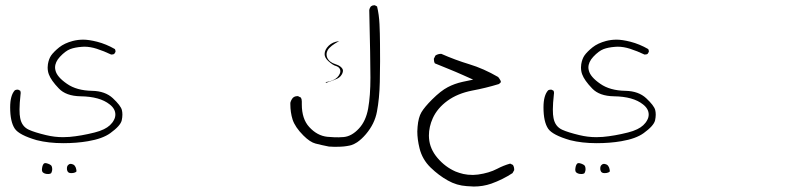

<svg xmlns="http://www.w3.org/2000/svg" viewBox="-20 -386 3040 720"><path d="M18.1 16.6Q18.1 70.8 35.6 96.7Q52.2 120.6 117.7 139.6Q162.1 150.9 217.3 150.9Q267.1 150.9 309.6 143.6Q364.7 134.3 393.6 113.3Q431.6 85.9 436.5 65.4Q439 53.7 439 43.9Q439 34.2 437 26.4Q432.6 9.8 403.3 -17.6Q374.5 -44.4 325.7 -45.4Q267.1 -46.4 231 -71.8Q193.4 -97.7 188 -122.1Q186.5 -127.4 186.5 -132.8Q186.5 -153.3 204.6 -172.9Q225.1 -194.8 242.9 -201.7Q260.7 -208.5 286.6 -210.4Q291.5 -210.9 296.4 -210.9Q318.4 -210.9 342.8 -203.1Q370.1 -194.3 396.5 -181.6Q397.5 -181.6 398.9 -181.6Q404.3 -181.6 408.2 -183.6L413.1 -191.4Q413.1 -192.9 413.1 -193.4Q413.1 -193.8 413.1 -194.3Q413.1 -194.8 412.8 -195.8Q412.6 -196.8 412.6 -197.5Q412.6 -198.2 412.1 -199.2Q411.6 -200.7 410.6 -202.1Q378.4 -220.7 344.2 -229.5Q313 -237.3 292.5 -237.3Q272 -237.3 252.9 -232.4Q221.7 -224.1 202.1 -208.5Q181.6 -191.9 171.9 -178.2Q163.1 -165.5 159.7 -145.5Q158.7 -139.2 158.7 -133.3Q158.7 -119.1 163.1 -107.4Q171.4 -84.5 200.7 -54.2Q227.5 -25.9 282.2 -24.9Q354.5 -23.9 391.1 5.4Q412.6 22 412.6 43.5Q412.6 54.2 407.2 64Q396 85.9 369.6 98.6Q354.5 106 335 110.8Q284.7 123.5 240.7 127.4Q228.5 128.4 216.3 128.4Q184.1 128.4 152.3 120.6Q109.9 110.4 88.4 100.6Q61.5 88.4 55.7 56.6Q53.2 45.4 53.2 24.2Q53.2 2.9 57.1 -32.7Q57.6 -35.6 57.6 -37.1Q57.6 -42 55.7 -45.9L47.9 -49.8Q46.9 -49.8 44.9 -49.8Q40 -49.8 35.6 -47.4Q18.1 -28.3 18.1 16.6ZM246.6 263.2Q250.5 263.2 254.4 262.7Q262.2 261.2 265.6 258.3Q266.6 257.8 266.6 255.9Q266.6 253.9 266.6 252.9Q266.6 252 266.1 250Q265.6 248 265.1 245.8Q264.6 243.7 263.9 241.9Q263.2 240.2 262.2 238.8Q258.8 231.9 252 230Q248 228.5 244.1 228.5Q239.7 228.5 235.4 232.9Q231 237.3 231 245.1Q231 248 231.2 250.2Q231.4 252.4 232.4 254.4Q235.4 263.2 246.6 263.2ZM137.2 250Q137.2 256.8 140.1 259.8Q143.1 262.7 147.7 264.6Q152.3 266.6 161.6 266.6Q164.6 266.6 167.5 265.6Q170.4 264.6 171.4 263.7Q172.4 262.7 172.9 261.2Q175.8 254.9 175.8 249.5Q175.8 238.3 171.4 233.9Q167.5 230.5 160.6 228Q153.8 225.6 150.4 225.6Q146.5 225.6 144.5 227.5Q139.2 232.9 137.7 245.1Q137.2 247.6 137.2 250Z M1266.1 -121.1Q1266.1 -128.9 1255.4 -137.2Q1248.5 -142.1 1238.8 -145Q1214.8 -152.3 1207 -169.9Q1204.6 -175.8 1204.6 -181.6Q1204.6 -187.5 1206.1 -191.4Q1207.5 -195.3 1209 -198.2Q1218.8 -214.4 1252 -231.9Q1227.1 -229 1212.4 -214.4Q1197.3 -199.2 1197.3 -183.1Q1197.3 -169.9 1210.9 -157.2Q1228 -141.6 1239.3 -138.7Q1249.5 -135.7 1253.9 -128.4Q1256.3 -124 1256.3 -119.4Q1256.3 -114.7 1254.9 -111.3Q1252 -103.5 1245.1 -96.2Q1230 -81.5 1201.7 -78.1Q1201.7 -77.1 1201.7 -76.2L1203.6 -75.7Q1230 -84 1245.1 -91.3Q1258.3 -97.7 1264.2 -111.8Q1266.1 -117.2 1266.1 -121.1ZM1068.8 4.4Q1068.8 35.2 1077.1 62Q1086.4 90.8 1117.7 122.1Q1142.6 147 1163.1 152.3Q1188 158.7 1213.4 163.6Q1225.6 164.6 1235.1 164.6Q1244.6 164.6 1257.3 164.1Q1270 163.6 1281.5 161.6Q1293 159.7 1298.1 158Q1303.2 156.2 1308.6 153.6Q1314 150.9 1319.3 147.5Q1335.9 136.2 1352.1 117.2Q1385.3 78.1 1393.6 32.2Q1402.8 -16.1 1404.3 -78.6Q1405.3 -126 1405.3 -156Q1405.3 -186 1405 -222.7Q1404.8 -259.3 1403.1 -295.4Q1401.4 -331.5 1394 -361.8L1385.7 -366.2Q1384.8 -366.2 1382.3 -366.2Q1376 -366.2 1370.6 -361.8Q1366.2 -356.4 1364.7 -348.6Q1369.1 -160.6 1369.1 -94.7Q1369.1 -26.4 1360.6 20.8Q1352.1 67.9 1326.2 95.7Q1299.3 125 1269 127.9Q1257.3 128.9 1250 128.9Q1242.7 128.9 1233.6 128.7Q1224.6 128.4 1207.5 127Q1169.4 123 1139.6 90.3Q1111.8 60.1 1111.8 5.4Q1111.8 0.5 1111.8 -1.7Q1111.8 -3.9 1111.8 -5.4Q1111.8 -14.2 1108.4 -20L1097.7 -25.4Q1096.2 -25.4 1094.2 -25.4Q1085 -25.4 1078.1 -19Q1071.3 -10.7 1068.8 -0.5Q1068.8 2 1068.8 4.4Z M1756.8 313.5Q1791 313.5 1822.3 302.7Q1864.7 287.6 1901.9 263.2L1908.2 252Q1908.2 251 1908.2 250Q1908.2 239.7 1903.3 232.4L1893.1 227.5Q1868.2 234.4 1844.2 247.1Q1814.5 262.7 1772.5 268.6Q1761.2 270 1753.9 270Q1732.9 270 1717.5 266.4Q1702.1 262.7 1688.5 257.3Q1649.4 240.2 1620.6 206.3Q1591.8 172.4 1588.9 132.8Q1588.4 127.4 1588.4 122.6Q1588.4 89.4 1603 57.1Q1620.1 19.5 1658 -8.1Q1695.8 -35.6 1751 -46.4Q1801.3 -55.7 1850.6 -70.8L1855.5 -74.7Q1858.4 -77.6 1858.4 -79.1Q1858.4 -80.6 1856.9 -84Q1853.5 -90.8 1848.1 -97.2Q1793.5 -128.9 1740.2 -145Q1687 -161.1 1634.8 -184.1Q1634.8 -184.1 1634.3 -184.1Q1622.1 -184.1 1612.8 -177.7Q1606.9 -165.5 1606.9 -165.5Q1606.9 -154.8 1610.8 -148.4L1661.1 -127.9Q1689 -116.7 1717.3 -104L1754.4 -87.4L1714.8 -79.1Q1684.1 -72.3 1659.2 -59.1Q1632.8 -45.4 1600.1 -12.7Q1572.3 15.1 1560.5 34.7Q1548.8 54.2 1545.9 89.4Q1544.9 98.1 1544.9 106.9Q1544.9 136.2 1553.2 169.9Q1563.5 211.9 1594.7 242.2Q1626 272.5 1659.7 291Q1692.4 309.6 1730.5 312Q1747.1 313.5 1756.8 313.5Z M2018.1 16.6Q2018.1 70.8 2035.6 96.7Q2052.2 120.6 2117.7 139.6Q2162.1 150.9 2217.3 150.9Q2267.1 150.9 2309.6 143.6Q2364.7 134.3 2393.6 113.3Q2431.6 85.9 2436.5 65.4Q2439 53.7 2439 43.9Q2439 34.2 2437 26.4Q2432.6 9.8 2403.3 -17.6Q2374.5 -44.4 2325.7 -45.4Q2267.1 -46.4 2231 -71.8Q2193.4 -97.7 2188 -122.1Q2186.5 -127.4 2186.5 -132.8Q2186.5 -153.3 2204.6 -172.9Q2225.1 -194.8 2242.9 -201.7Q2260.7 -208.5 2286.6 -210.4Q2291.5 -210.9 2296.4 -210.9Q2318.4 -210.9 2342.8 -203.1Q2370.1 -194.3 2396.5 -181.6Q2397.5 -181.6 2398.9 -181.6Q2404.3 -181.6 2408.2 -183.6L2413.1 -191.4Q2413.1 -192.9 2413.1 -193.4Q2413.1 -193.8 2413.1 -194.3Q2413.1 -194.8 2412.8 -195.8Q2412.6 -196.8 2412.6 -197.5Q2412.6 -198.2 2412.1 -199.2Q2411.6 -200.7 2410.6 -202.1Q2378.4 -220.7 2344.2 -229.5Q2313 -237.3 2292.5 -237.3Q2272 -237.3 2252.9 -232.4Q2221.7 -224.1 2202.1 -208.5Q2181.6 -191.9 2171.9 -178.2Q2163.1 -165.5 2159.7 -145.5Q2158.7 -139.2 2158.7 -133.3Q2158.7 -119.1 2163.1 -107.4Q2171.4 -84.5 2200.7 -54.2Q2227.5 -25.9 2282.2 -24.9Q2354.5 -23.9 2391.1 5.4Q2412.6 22 2412.6 43.5Q2412.6 54.2 2407.2 64Q2396 85.9 2369.6 98.6Q2354.5 106 2335 110.8Q2284.7 123.5 2240.7 127.4Q2228.5 128.4 2216.3 128.4Q2184.1 128.4 2152.3 120.6Q2109.9 110.4 2088.4 100.6Q2061.5 88.4 2055.7 56.6Q2053.2 45.4 2053.2 24.2Q2053.2 2.9 2057.1 -32.7Q2057.6 -35.6 2057.6 -37.1Q2057.6 -42 2055.7 -45.9L2047.9 -49.8Q2046.9 -49.8 2044.9 -49.8Q2040 -49.8 2035.6 -47.4Q2018.1 -28.3 2018.1 16.6ZM2246.6 263.2Q2250.5 263.2 2254.4 262.7Q2262.2 261.2 2265.6 258.3Q2266.6 257.8 2266.6 255.9Q2266.6 253.9 2266.6 252.9Q2266.6 252 2266.1 250Q2265.6 248 2265.1 245.8Q2264.6 243.7 2263.9 241.9Q2263.2 240.2 2262.2 238.8Q2258.8 231.9 2252 230Q2248 228.5 2244.1 228.5Q2239.7 228.5 2235.4 232.9Q2231 237.3 2231 245.1Q2231 248 2231.2 250.2Q2231.4 252.4 2232.4 254.4Q2235.4 263.2 2246.6 263.2ZM2137.2 250Q2137.2 256.8 2140.1 259.8Q2143.1 262.7 2147.7 264.6Q2152.3 266.6 2161.6 266.6Q2164.6 266.6 2167.5 265.6Q2170.4 264.6 2171.4 263.7Q2172.4 262.7 2172.9 261.2Q2175.8 254.9 2175.8 249.5Q2175.8 238.3 2171.4 233.9Q2167.5 230.5 2160.6 228Q2153.8 225.6 2150.4 225.6Q2146.5 225.6 2144.5 227.5Q2139.2 232.9 2137.7 245.1Q2137.2 247.6 2137.2 250Z"/></svg>

Font: NaikaiFont
Style: ExtraLight
Weight: 200
Version: Version 1.89